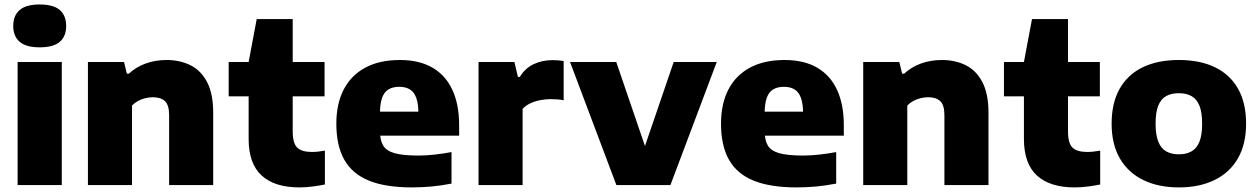

<svg xmlns="http://www.w3.org/2000/svg" viewBox="-20 -825 5609 856"><path d="M58.5 0V-548.5H255.5V0ZM157 -614Q96 -614 67.5 -638.8Q39 -663.5 39 -709Q39 -755.5 67.5 -780.2Q96 -805 157 -805Q218.5 -805 246.8 -780.2Q275 -755.5 275 -709Q275 -663.5 246.8 -638.8Q218.5 -614 157 -614Z M372 0V-548.5H533L545.5 -496.5H554.5Q586 -526 629.2 -541.8Q672.5 -557.5 722.5 -557.5Q783 -557.5 830 -533.8Q877 -510 903.8 -458Q930.5 -406 930.5 -322.5V0H734V-311Q734 -357 715.2 -374.2Q696.5 -391.5 662 -391.5Q644.5 -391.5 627.5 -387.2Q610.5 -383 595.2 -374.8Q580 -366.5 568.5 -354.5V0Z M1314.5 10.5Q1204.5 10.5 1146.5 -42.5Q1088.5 -95.5 1088.5 -205.5V-548.5L1124.5 -740H1285V-239.5Q1285 -186.5 1305 -167Q1325 -147.5 1371 -147.5Q1384 -147.5 1397.8 -149Q1411.5 -150.5 1428.5 -153.5V-2.5Q1405 2.5 1374.2 6.5Q1343.5 10.5 1314.5 10.5ZM999.5 -395.5V-548.5H1427V-395.5Z M1816 10.5Q1699.5 10.5 1625.2 -19.5Q1551 -49.5 1515.2 -112.5Q1479.5 -175.5 1479.5 -273.5Q1479.5 -362 1512.2 -425.5Q1545 -489 1608.2 -523.2Q1671.5 -557.5 1763 -557.5Q1850 -557.5 1908.8 -523Q1967.5 -488.5 1997.2 -423.5Q2027 -358.5 2027 -267V-220H1578.5V-327H1875.5L1845.5 -317.5Q1845.5 -361 1836.2 -387.5Q1827 -414 1808 -426Q1789 -438 1760 -438Q1731 -438 1711.8 -426.2Q1692.5 -414.5 1683.2 -388Q1674 -361.5 1674 -318.5V-241.5Q1674 -201 1687.8 -177Q1701.5 -153 1738.5 -142.2Q1775.5 -131.5 1846 -131.5Q1879.5 -131.5 1918 -135.8Q1956.5 -140 1993 -147V-6.5Q1944.5 3 1901 6.8Q1857.5 10.5 1816 10.5Z M2113.5 0V-548.5H2273.5L2289 -482H2297.5Q2320.5 -520.5 2358.8 -538.8Q2397 -557 2445 -557Q2458 -557 2470.5 -555.8Q2483 -554.5 2493 -553V-378Q2479 -381 2463 -382Q2447 -383 2433 -383Q2410.5 -383 2387 -378.2Q2363.5 -373.5 2343.2 -363.8Q2323 -354 2310 -339.5V0Z M2728 0 2521.5 -548.5H2727.5L2861.5 -156.5H2849.5L2983.5 -548.5H3175.5L2969 0Z M3531 10.5Q3414.5 10.5 3340.2 -19.5Q3266 -49.5 3230.2 -112.5Q3194.5 -175.5 3194.5 -273.5Q3194.5 -362 3227.2 -425.5Q3260 -489 3323.2 -523.2Q3386.5 -557.5 3478 -557.5Q3565 -557.5 3623.8 -523Q3682.5 -488.5 3712.2 -423.5Q3742 -358.5 3742 -267V-220H3293.5V-327H3590.5L3560.5 -317.5Q3560.5 -361 3551.2 -387.5Q3542 -414 3523 -426Q3504 -438 3475 -438Q3446 -438 3426.8 -426.2Q3407.5 -414.5 3398.2 -388Q3389 -361.5 3389 -318.5V-241.5Q3389 -201 3402.8 -177Q3416.5 -153 3453.5 -142.2Q3490.5 -131.5 3561 -131.5Q3594.5 -131.5 3633 -135.8Q3671.5 -140 3708 -147V-6.5Q3659.5 3 3616 6.8Q3572.5 10.5 3531 10.5Z M3828.5 0V-548.5H3989.5L4002 -496.5H4011Q4042.5 -526 4085.8 -541.8Q4129 -557.5 4179 -557.5Q4239.5 -557.5 4286.5 -533.8Q4333.5 -510 4360.2 -458Q4387 -406 4387 -322.5V0H4190.5V-311Q4190.5 -357 4171.8 -374.2Q4153 -391.5 4118.5 -391.5Q4101 -391.5 4084 -387.2Q4067 -383 4051.8 -374.8Q4036.5 -366.5 4025 -354.5V0Z M4771 10.5Q4661 10.5 4603 -42.5Q4545 -95.5 4545 -205.5V-548.5L4581 -740H4741.5V-239.5Q4741.5 -186.5 4761.5 -167Q4781.5 -147.5 4827.5 -147.5Q4840.5 -147.5 4854.2 -149Q4868 -150.5 4885 -153.5V-2.5Q4861.5 2.5 4830.8 6.5Q4800 10.5 4771 10.5ZM4456 -395.5V-548.5H4883.5V-395.5Z M5236 10.5Q5144.5 10.5 5077.2 -22.2Q5010 -55 4973 -118.2Q4936 -181.5 4936 -273.5Q4936 -365.5 4971.5 -428.8Q5007 -492 5074 -524.8Q5141 -557.5 5236 -557.5Q5330.5 -557.5 5397.5 -524.8Q5464.5 -492 5500 -428.8Q5535.5 -365.5 5535.5 -274Q5535.5 -182 5498.8 -118.5Q5462 -55 5394.5 -22.2Q5327 10.5 5236 10.5ZM5236 -137Q5269 -137 5292.2 -150.2Q5315.5 -163.5 5327.5 -193.2Q5339.5 -223 5339.5 -273.5Q5339.5 -324 5327.5 -353.8Q5315.5 -383.5 5292.2 -396.5Q5269 -409.5 5236 -409.5Q5202.5 -409.5 5179.2 -396.8Q5156 -384 5144 -354.2Q5132 -324.5 5132 -274Q5132 -223.5 5144 -193.5Q5156 -163.5 5179.2 -150.2Q5202.5 -137 5236 -137Z"/></svg>

Font: Encode Sans SemiExpanded ExtraBold
Style: Regular
Weight: 800
Width: 6
Designer: Multiple Designers
Foundry: Impallari Type
Version: Version 3.002